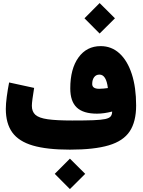

<svg xmlns="http://www.w3.org/2000/svg" viewBox="-20 -993 946 1274"><path d="M540.5 -871.6 641.1 -972.7 742.7 -871.6 641.1 -770.5ZM724.1 -252.9Q669.9 -238.8 623.5 -238.8Q532.7 -238.8 489.5 -279.5Q446.3 -320.3 446.3 -406.2Q446.3 -536.1 500.7 -611.6Q555.2 -687 647.9 -687Q720.2 -687 772.9 -638.7Q825.7 -590.3 854.5 -501.7Q883.3 -413.1 883.3 -293Q883.3 -185.5 840.6 -121.3Q797.9 -57.1 701.4 -28.6Q605 0 443.4 0Q291.5 0 198 -27.3Q104.5 -54.7 61.5 -114.3Q18.6 -173.8 18.6 -270.5Q18.6 -304.2 24.9 -351.3Q31.2 -398.4 40.5 -445.8L206.5 -409.7Q199.7 -369.6 195.6 -337.9Q191.4 -306.2 191.4 -291Q191.4 -252.4 214.8 -231.2Q238.3 -210 296.6 -201.7Q355 -193.4 459 -193.4Q545.4 -193.4 598.1 -195.3Q650.9 -197.3 678 -203.1Q705.1 -209 714.6 -220.9Q724.1 -232.9 724.1 -252.9ZM695.8 -408.7Q685.1 -498 640.1 -498Q617.2 -498 604.5 -480.7Q591.8 -463.4 591.8 -435.5Q591.8 -403.8 638.2 -403.8Q652.3 -403.8 666.5 -405.3Q680.7 -406.7 695.8 -408.7ZM343.3 160.6 443.8 59.6 545.4 160.6 443.8 261.7Z"/></svg>

Font: Estedad-FD Black
Style: Regular
Weight: 900
Designer: Amin Abedi
Version: Version 7.3